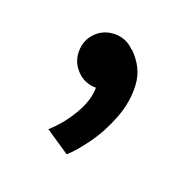

<svg xmlns="http://www.w3.org/2000/svg" viewBox="-60 -159 362 365"><g transform="rotate(20 120.5 23.0)"><path d="M117 8Q94 8 78.5 -8Q63 -24 63 -46Q63 -69 78.5 -84.5Q94 -100 117 -100Q140 -100 156 -83V-84Q184 -57 186 -23Q188 11 175 45Q162 79 142.5 106Q123 133 108 146L59 113Q82 93 99.5 63.5Q117 34 117 8Z"/></g></svg>

Font: Epunda Sans
Style: Regular
Weight: 400
Designer: Simon Atzbach
Foundry: typofactur
Version: Version 2.204; ttfautohint (v1.8.4.7-5d5b)